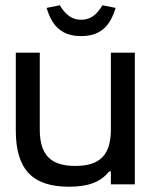

<svg xmlns="http://www.w3.org/2000/svg" viewBox="-20 -700 591 729"><path d="M492 0V-500H401V-209C401 -112 360 -70 266 -70C172 -70 131 -112 131 -209V-500H40V-205C40 -57 103 9 242 9C317 9 364 -10 394 -49H401V0ZM157 -670 207 -680C230 -642 255 -625 288 -625C322 -625 346 -642 369 -680L419 -670C397 -596 357 -563 288 -563C219 -563 179 -596 157 -670Z"/></svg>

Font: LT Wave Alt
Style: Regular
Weight: 400
Designer: Daniel Lyons
Version: Version 2.5 (Glyphs App)